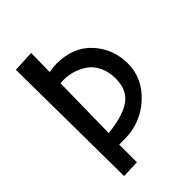

<svg xmlns="http://www.w3.org/2000/svg" viewBox="-198 -744 828 828"><g transform="rotate(-45 216.0 -329.5)"><path d="M171 -111H139V-3L58 0L52 -654L150 -659L148 -544Q175 -549 194 -549Q296 -549 354.5 -485Q413 -421 413 -331.5Q413 -242 341.5 -176.5Q270 -111 171 -111ZM314 -254Q330 -282 330 -323Q330 -364 314.5 -396Q299 -428 274 -445Q224 -478 167 -478Q154 -478 147 -477L142 -178Q280 -192 314 -254Z"/></g></svg>

Font: Fresca
Style: Regular
Weight: 400
Designer: Iván Moreno
Foundry: Fontstage
Version: Version 1.001